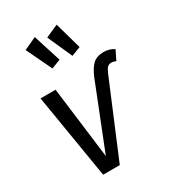

<svg xmlns="http://www.w3.org/2000/svg" viewBox="-199 -935 930 1039"><g transform="rotate(-30 266.0 -415.0)"><path d="M47 -527H141L197 -80L356 -481Q377 -531 401.5 -552.5Q426 -574 467 -574Q504 -574 532 -555L503 -496Q489 -503 475 -503Q459 -503 450 -493.5Q441 -484 431 -461L238 0H134ZM241 -657 184 -635 108 -794 186 -830ZM369 -662 312 -640 243 -794 322 -829Z"/></g></svg>

Font: Fira Sans Condensed
Style: Italic
Weight: 400
Width: 3
Italic angle: -8°
Designer: bBox Type GmbH & Carrois Corporate GbR & Edenspiekermann AG
Foundry: bBox Type GmbH & Carrois Corporate GbR & Edenspiekermann AG
Version: Version 4.301